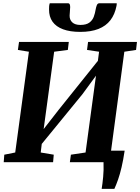

<svg xmlns="http://www.w3.org/2000/svg" viewBox="-20 -1002 866 1186"><path d="M608 164.5Q610.5 148 613 129.5Q615.5 111 617.2 90.8Q619 70.5 619.8 47.8Q620.5 25 619.5 0L583 -71.5H750Q741.5 -14 731.2 30Q721 74 709.5 106.8Q698 139.5 686.5 164.5ZM3 0 6.5 -46.5 74 -60 158.5 -682.5 90.5 -693.5 97.5 -743H405L399 -693.5L314.5 -682.5L241.5 -144.5L212.5 -157L343 -324.5L623 -674L576.5 -563.5L592 -682.5L517.5 -693.5L524 -743H826L820.5 -693.5L748 -682.5L664.5 -60L737.5 -46.5L732.5 0H411.5L418 -46.5L508.5 -60L580.5 -591L608 -582.5L489.5 -420.5L197.5 -63.5L241 -138.5L231.5 -60L312 -46.5L308 0ZM399 -982Q408 -982 410.8 -975Q413.5 -968 413.5 -958Q413.5 -947.5 411.8 -932Q410 -916.5 410 -906Q409.5 -879.5 426.5 -863.8Q443.5 -848 476.5 -848Q513 -848 532.2 -862.5Q551.5 -877 559.5 -899.2Q567.5 -921.5 571 -944Q573.5 -958.5 578.2 -970.2Q583 -982 594.5 -982H701Q701 -978 700.8 -973.8Q700.5 -969.5 699.5 -965Q689.5 -913 662 -877.2Q634.5 -841.5 588.2 -823.2Q542 -805 475.5 -805Q413 -805 369.8 -821Q326.5 -837 304.5 -868Q282.5 -899 283 -944Q283 -953 283.5 -962.5Q284 -972 287.5 -982Z"/></svg>

Font: Merriweather 28pt ExtraBold
Style: Italic
Weight: 800
Italic angle: -7.8°
Version: Version 2.101